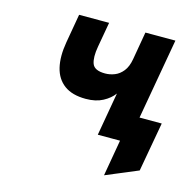

<svg xmlns="http://www.w3.org/2000/svg" viewBox="-102 -611 875 884"><g transform="rotate(15 336.0 -169.0)"><path d="M470 173 500 0H458L480 -126H665L623 109ZM394 0 430 -206Q411.5 -180.5 378.2 -162.8Q345 -145 297 -145Q232.5 -145 194.5 -173Q156.5 -201 144.2 -252.2Q132 -303.5 144 -373L168 -511H311L290 -392Q280.5 -339 291.2 -310Q302 -281 353 -281Q376 -281 398.2 -289.8Q420.5 -298.5 437.5 -319.8Q454.5 -341 461 -378L484 -511H627L537 0Z"/></g></svg>

Font: Overpass Black
Style: Italic
Weight: 900
Italic angle: -10°
Designer: Delve Withrington, Dave Bailey, Thomas Jockin
Foundry: Delve Fonts LLC
Version: Version 4.000